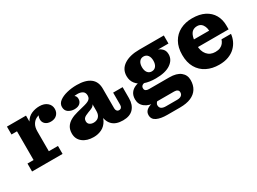

<svg xmlns="http://www.w3.org/2000/svg" viewBox="-39 -1157 2629 1963"><g transform="rotate(-30 1275.0 -175.5)"><path d="M35 0V-94H107V-433H42V-526H267V-345L287 -349V-94H395V0ZM237 -327Q240 -410 267.5 -456.5Q295 -503 339 -522Q383 -541 432 -541Q489 -541 523 -512Q557 -483 557 -439Q557 -398 530.5 -371.5Q504 -345 458 -345Q418 -345 394 -366Q370 -387 370 -420Q370 -459 394.5 -479Q419 -499 474 -495L464 -437Q459 -451 443.5 -458.5Q428 -466 404 -466Q376 -466 349 -451.5Q322 -437 304.5 -406.5Q287 -376 287 -327Z M731 -334Q691 -334 660 -354.5Q629 -375 629 -418Q629 -457 663.5 -483.5Q698 -510 753.5 -524Q809 -538 871 -538Q975 -538 1030.5 -496Q1086 -454 1085 -369L916 -389Q916 -424 892.5 -439.5Q869 -455 831 -455Q806 -455 782.5 -449Q759 -443 742.5 -429Q726 -415 721 -391L725 -472Q768 -470 793.5 -454Q819 -438 818 -405Q817 -373 794.5 -353.5Q772 -334 731 -334ZM1104 13Q1019 13 976.5 -31.5Q934 -76 934 -155V-171H914V-286H909L916 -341V-389L1085 -369V-139Q1085 -121 1094.5 -109.5Q1104 -98 1120 -98Q1138 -98 1147 -109.5Q1156 -121 1156 -139V-284H1268V-153Q1268 -77 1227 -32Q1186 13 1104 13ZM759 11Q680 11 630.5 -27.5Q581 -66 581 -132Q581 -178 601 -209.5Q621 -241 657.5 -261.5Q694 -282 742 -294L836 -318Q863 -325 881 -334Q899 -343 907.5 -356Q916 -369 916 -389L918 -286H914Q907 -270 893 -261Q879 -252 857 -244L838 -237Q817 -229 800.5 -220.5Q784 -212 775.5 -200.5Q767 -189 767 -170Q767 -144 785.5 -130.5Q804 -117 833 -117Q853 -117 871.5 -125.5Q890 -134 902 -154Q914 -174 914 -209L951 -206Q951 -127 924.5 -79.5Q898 -32 854.5 -10.5Q811 11 759 11Z M1522 190Q1445 190 1399.5 168Q1354 146 1354 97Q1354 64 1376 43.5Q1398 23 1433 13.5Q1468 4 1505 4L1508 12Q1500 18 1494.5 25Q1489 32 1486 39.5Q1483 47 1483 55Q1483 81 1501 94Q1519 107 1554 107H1688Q1710 107 1724.5 100.5Q1739 94 1746 83Q1753 72 1753 57Q1753 37 1739 27.5Q1725 18 1702 18H1484Q1408 18 1361.5 -17Q1315 -52 1315 -112Q1315 -157 1336.5 -187Q1358 -217 1397.5 -232Q1437 -247 1489 -247L1492 -211Q1469 -211 1455.5 -200Q1442 -189 1442 -170Q1442 -150 1455 -141Q1468 -132 1491 -132H1731Q1817 -132 1862 -96Q1907 -60 1907 0Q1907 60 1880.5 102.5Q1854 145 1802 167.5Q1750 190 1672 190ZM1608 -191Q1532 -191 1476 -211Q1420 -231 1389.5 -269Q1359 -307 1359 -361Q1359 -442 1426.5 -486.5Q1494 -531 1608 -531L1773 -436Q1799 -428 1821.5 -404.5Q1844 -381 1844 -340Q1844 -275 1783 -233Q1722 -191 1608 -191ZM1608 -274Q1640 -274 1658 -297.5Q1676 -321 1676 -362Q1676 -402 1658 -425.5Q1640 -449 1608 -449Q1577 -449 1559 -425.5Q1541 -402 1541 -362Q1541 -321 1559 -297.5Q1577 -274 1608 -274ZM1773 -436 1608 -531H1897V-436Z M2240 12Q2158 12 2094.5 -20Q2031 -52 1995.5 -113.5Q1960 -175 1960 -264Q1960 -352 1995 -413.5Q2030 -475 2092 -507Q2154 -539 2233 -539L2238 -444Q2206 -444 2184 -427.5Q2162 -411 2150.5 -374Q2139 -337 2139 -277Q2139 -205 2174.5 -163Q2210 -121 2271 -121Q2305 -121 2328.5 -131.5Q2352 -142 2366.5 -160.5Q2381 -179 2388 -202H2500Q2496 -161 2478.5 -123Q2461 -85 2429.5 -54.5Q2398 -24 2350.5 -6Q2303 12 2240 12ZM2042 -254V-342H2323L2502 -298V-254ZM2323 -342Q2322 -369 2312 -392.5Q2302 -416 2284 -430Q2266 -444 2238 -444L2233 -539Q2321 -539 2380.5 -508.5Q2440 -478 2471 -424Q2502 -370 2502 -298Z"/></g></svg>

Font: Montagu Slab 24pt
Style: Bold
Weight: 700
Designer: Florian Karsten
Foundry: Florian Karsten
Version: Version 1.000